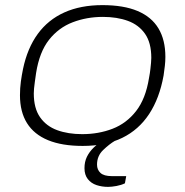

<svg xmlns="http://www.w3.org/2000/svg" viewBox="-20 -558 724 750"><path d="M303 12Q222 12 167.5 -10.5Q113 -33 85.5 -77Q58 -121 58 -186Q58 -214 61.5 -239.5Q65 -265 70 -289Q87 -370 127.5 -425.5Q168 -481 231.5 -509.5Q295 -538 380 -538Q463 -538 517.5 -515Q572 -492 599 -447Q626 -402 626 -336Q626 -319 624 -301Q622 -283 619 -263Q603 -174 562.5 -112.5Q522 -51 457.5 -19.5Q393 12 303 12ZM301 -34Q365 -34 419.5 -55Q474 -76 511.5 -124Q549 -172 562 -253Q566 -274 567.5 -288.5Q569 -303 570 -313Q571 -323 571 -332Q571 -391 546.5 -426Q522 -461 479.5 -476.5Q437 -492 382 -492Q319 -492 264 -471Q209 -450 171.5 -402.5Q134 -355 121 -273Q118 -252 116 -237.5Q114 -223 113 -212.5Q112 -202 112 -193Q112 -135 136.5 -100Q161 -65 203.5 -49.5Q246 -34 301 -34ZM402 172Q378 172 357 165Q336 158 323 141.5Q310 125 310 99Q310 74 319.5 54.5Q329 35 346 18.5Q363 2 387 -12H430L429 -8Q407 5 383 28Q359 51 359 85Q359 105 372.5 117.5Q386 130 417 130H473L468 158Q454 165 435 168.5Q416 172 402 172Z"/></svg>

Font: Archivo Expanded Thin
Style: Italic
Weight: 250
Width: 7
Italic angle: -10°
Designer: Hector Gatti
Foundry: Omnibus-Type
Version: Version 2.001